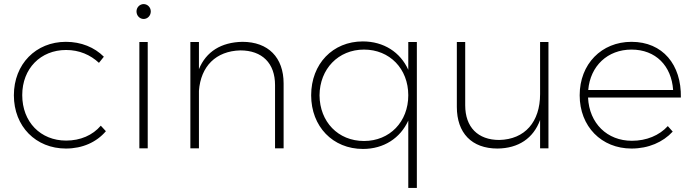

<svg xmlns="http://www.w3.org/2000/svg" viewBox="-20 -727 3402 941"><path d="M465 -419 489 -449C443 -495 378 -522 303 -522C156 -522 48 -413 48 -260C48 -107 156 1 303 1C384 1 453 -30 499 -84L474 -111C434 -64 374 -38 304 -38C179 -38 89 -129 89 -261C89 -391 179 -482 304 -482C369 -482 423 -458 465 -419Z M684 -707C665 -707 649 -691 649 -671C649 -650 665 -634 684 -634C703 -634 719 -650 719 -671C719 -691 703 -707 684 -707ZM663 -521V0H704V-521Z M1168 -522C1064 -520 990 -474 955 -388V-521H913V0H955V-282C964 -402 1038 -477 1158 -480C1265 -480 1328 -417 1328 -310V0H1370V-318C1370 -445 1295 -522 1168 -522Z M1981 -521V-385C1942 -471 1861 -524 1758 -524C1611 -524 1505 -414 1505 -260C1505 -107 1611 3 1759 3C1861 3 1942 -50 1981 -136V194H2023V-521ZM1764 -36C1637 -36 1547 -130 1546 -260C1547 -389 1638 -484 1764 -484C1890 -484 1981 -390 1981 -260C1981 -130 1890 -36 1764 -36Z M2627 -521V-266C2627 -130 2553 -44 2427 -41C2322 -41 2260 -104 2260 -211V-521H2219V-203C2219 -75 2292 1 2418 1C2521 0 2594 -49 2627 -139V0H2668V-521Z M3075 -522C2928 -522 2821 -413 2821 -260C2821 -107 2928 1 3075 1C3158 1 3229 -30 3277 -82L3253 -109C3211 -63 3148 -37 3077 -37C2956 -37 2868 -122 2862 -249H3317C3320 -410 3228 -522 3075 -522ZM2863 -286C2873 -404 2958 -484 3075 -484C3194 -484 3271 -404 3279 -286Z"/></svg>

Font: Montserrat arm ExtraLight
Style: Regular
Weight: 275
Designer: Julieta Ulanovsky
Foundry: Julieta Ulanovsky
Version: Version 6.000;PS 006.000;hotconv 1.0.88;makeotf.lib2.5.64775